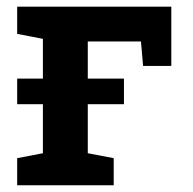

<svg xmlns="http://www.w3.org/2000/svg" viewBox="-20 -548 570 568"><path d="M30.8 0V-80.1L106.9 -94.7V-433.1L30.8 -447.8V-528.3H486.8V-353H403.3L397 -425.3H239.7V-94.7L316.4 -80.1V0ZM30.8 -239.7V-315.4H346.7V-239.7Z"/></svg>

Font: Roboto Slab SemiBold
Style: Regular
Weight: 600
Designer: Google
Version: Version 2.001; ttfautohint (v1.8.3)